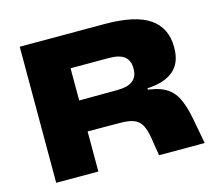

<svg xmlns="http://www.w3.org/2000/svg" viewBox="-94 -755 979 871"><g transform="rotate(-15 396.0 -319.5)"><path d="M550 0 537 -82.5Q530.5 -123.5 518 -146.2Q505.5 -169 481.8 -178.2Q458 -187.5 417.5 -187.5L207.5 -188.5V-333.5L443 -334.5Q495 -335 517.5 -354Q540 -373 540 -408V-412.5Q540 -447.5 517.5 -466.2Q495 -485 443 -485H207.5V-639H464.5Q609.5 -639 676.2 -593Q743 -547 743 -457V-452.5Q743 -383 701.2 -347Q659.5 -311 578 -307V-275.5L554 -303Q619 -298 655.8 -278Q692.5 -258 711.5 -219.5Q730.5 -181 742 -120L764.5 0ZM67 0V-639H264.5V-273.5L265 -205V0Z"/></g></svg>

Font: Anek Latin Expanded ExtraBold
Style: Regular
Weight: 800
Width: 7
Designer: Yesha Goshar
Foundry: Ek Type
Version: Version 1.003